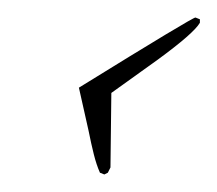

<svg xmlns="http://www.w3.org/2000/svg" viewBox="-20 -212 248 219"><path d="M99 -13 94 -15Q90 -24 87 -36Q84 -48 81 -63L70 -112Q201 -193 203 -192L208 -190V-186Q201 -174 160 -144L107 -106L106 -21L103 -15Z"/></svg>

Font: Passions Conflict
Style: Regular
Weight: 400
Designer: Robert E. Leuschke
Foundry: Robert E. Leuschke
Version: Version 1.010; ttfautohint (v1.8.3)